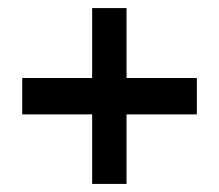

<svg xmlns="http://www.w3.org/2000/svg" viewBox="-20 -563 541 475"><path d="M467 -280V-370H293V-543H208V-370H35V-280H208V-108H293V-280Z"/></svg>

Font: Montserrat_SPRD_medium Medium
Style: Regular
Weight: 400
Designer: Julieta Ulanovsky edited by Nelly Hempel
Foundry: Julieta Ulanovsky
Version: Version 4.000;PS 004.000;hotconv 1.0.88;makeotf.lib2.5.64775